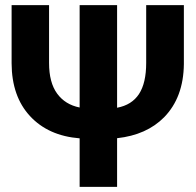

<svg xmlns="http://www.w3.org/2000/svg" viewBox="-20 -731 767 751"><path d="M438 -309.6Q495.6 -320.3 523.7 -363.3Q551.8 -406.2 551.8 -484.9V-710.9H699.2V-480.5Q697.8 -350.1 622.1 -272.5Q553.7 -203.1 438 -190.4V0H291.5V-189.9Q168.9 -199.7 97.4 -276.9Q25.9 -354 25.4 -483.4V-710.9H171.9V-484.9Q171.9 -408.2 203.4 -365Q234.9 -321.8 291.5 -310.5V-710.9H438Z"/></svg>

Font: Robotiche
Style: Bold
Weight: 700
Designer: Google
Version: Version 2.001150; 2014